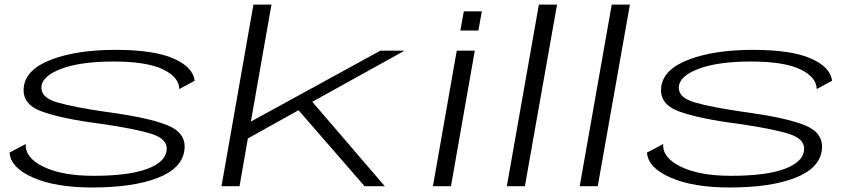

<svg xmlns="http://www.w3.org/2000/svg" viewBox="-20 -805 3706 830"><path d="M378 5.5Q221 5.5 123.2 -37.2Q25.5 -80 21.5 -145.5L91.5 -182.5Q87.5 -123 168.2 -84Q249 -45 384 -45Q536 -45 616 -74.8Q696 -104.5 700.5 -156.5Q705.5 -203.5 636.2 -225.8Q567 -248 418.5 -269.5Q244 -292 158.8 -323.8Q73.5 -355.5 83 -429.5Q92.5 -506 203 -547.8Q313.5 -589.5 479.5 -589.5Q645 -589.5 729.8 -552.2Q814.5 -515 821.5 -456L755 -420Q754 -472 683.8 -505.5Q613.5 -539 470.5 -539Q329 -539 246 -508Q163 -477 159 -430.5Q155 -383.5 227 -362.5Q299 -341.5 440.5 -321Q620 -297 702.8 -264Q785.5 -231 777.5 -158.5Q768.5 -77.5 661.8 -36Q555 5.5 378 5.5Z M937.5 0 1075.5 -785H1153.5L1064.5 -279.5L1624.5 -586H1729L1330 -365L1643.5 0H1556L1270.5 -328.5L1051.5 -206.5L1015.5 0Z M1851.5 0 1954.5 -586H2032.5L1929.5 0ZM1985 -756H2063L2048 -673H1970Z M2171 0 2309.5 -785H2388L2249 0Z M2486 0 2624.5 -785H2703L2564 0Z M3133.5 5.5Q2976.5 5.5 2878.8 -37.2Q2781 -80 2777 -145.5L2847 -182.5Q2843 -123 2923.8 -84Q3004.5 -45 3139.5 -45Q3291.5 -45 3371.5 -74.8Q3451.5 -104.5 3456 -156.5Q3461 -203.5 3391.8 -225.8Q3322.5 -248 3174 -269.5Q2999.5 -292 2914.2 -323.8Q2829 -355.5 2838.5 -429.5Q2848 -506 2958.5 -547.8Q3069 -589.5 3235 -589.5Q3400.5 -589.5 3485.2 -552.2Q3570 -515 3577 -456L3510.5 -420Q3509.5 -472 3439.2 -505.5Q3369 -539 3226 -539Q3084.5 -539 3001.5 -508Q2918.5 -477 2914.5 -430.5Q2910.5 -383.5 2982.5 -362.5Q3054.5 -341.5 3196 -321Q3375.5 -297 3458.2 -264Q3541 -231 3533 -158.5Q3524 -77.5 3417.2 -36Q3310.5 5.5 3133.5 5.5Z"/></svg>

Font: Anybody UltraExpanded Light
Style: Italic
Weight: 300
Width: 9
Italic angle: -10°
Designer: Tyler Finck
Foundry: Etcetera Type Company
Version: Version 1.010; ttfautohint (v1.8.3) -l 8 -r 50 -G 200 -x 14 